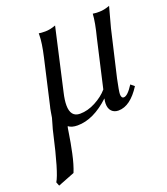

<svg xmlns="http://www.w3.org/2000/svg" viewBox="-139 -528 740 852"><g transform="rotate(-20 231.0 -102.0)"><path d="M449 -343 398 -124Q386 -67 386 -54Q386 -35 398 -35Q416 -35 444 -79L461 -65Q412 12 356 12Q336 12 324 -0.5Q312 -13 312 -36Q312 -46 315 -60Q238 12 163 12Q135 12 120 0Q118 2 113 36.5Q108 71 97.5 120.5Q87 170 73 204L-6 235L-13 217Q10 180 49 7Q52 -8 58.5 -29Q65 -50 67 -59Q68 -64 71 -83Q74 -102 77 -112L125 -322Q140 -387 140 -424V-431Q150 -429 171 -429Q193 -429 220 -439L154 -147Q146 -113 146 -89Q146 -33 191 -33Q227 -33 264 -52.5Q301 -72 324 -99L375 -322Q393 -392 395 -431Q405 -429 426 -429Q448 -429 475 -439Q457 -375 449 -343Z"/></g></svg>

Font: Linux Libertine O
Style: Italic
Weight: 400
Italic angle: -12°
Designer: Philipp H. Poll
Foundry: Philipp H. Poll
Version: Version 5.1.6